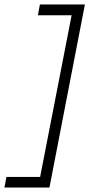

<svg xmlns="http://www.w3.org/2000/svg" viewBox="-46 -736 439 866"><path d="M337 -716H134L125 -667H277L135 62H-17L-26 110H177Z"/></svg>

Font: Uncut Sans Light Italic
Style: Regular
Weight: 300
Italic angle: -11°
Designer: Kasper Nordkvist
Foundry: UNCUT.wtf
Version: Version 1.304;Glyphs 3.2 (3246)